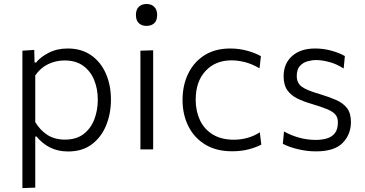

<svg xmlns="http://www.w3.org/2000/svg" viewBox="-20 -750 1832 964"><path d="M92.5 194.5V-495.5L152 -499.5L153.5 -436H161Q183 -463.5 224.5 -485Q266 -506.5 320 -506.5Q388.5 -506.5 437 -473Q485.5 -439.5 511.2 -381.2Q537 -323 537 -249.5Q537 -180 513 -120.8Q489 -61.5 441.2 -25.5Q393.5 10.5 322 10.5Q271 10.5 231.8 -9.2Q192.5 -29 163.5 -64.5H157V192ZM305.5 -49Q363.5 -49 400 -77.2Q436.5 -105.5 453.8 -151.2Q471 -197 471 -249Q471 -303.5 452.8 -348.2Q434.5 -393 397.5 -419.8Q360.5 -446.5 304 -446.5Q260.5 -446.5 221.5 -427.8Q182.5 -409 157 -371V-137Q182 -95.5 218.5 -72.2Q255 -49 305.5 -49Z M685 0V-495.5L749 -497.5V0ZM715 -620Q692 -620 677.2 -633.5Q662.5 -647 662.5 -675Q662.5 -702.5 677.2 -716.2Q692 -730 716 -730Q740 -730 754.5 -715.8Q769 -701.5 769 -675Q769 -647 754.5 -633.5Q740 -620 715 -620Z M1145 9.5Q1065.5 9.5 1010 -24.5Q954.5 -58.5 925.5 -117Q896.5 -175.5 896.5 -248Q896.5 -321.5 924.8 -380Q953 -438.5 1006.5 -472.5Q1060 -506.5 1136 -506.5Q1179.5 -506.5 1220.2 -495.5Q1261 -484.5 1290 -468L1283 -407Q1241.5 -431 1206.2 -439Q1171 -447 1143 -447Q1061 -447 1011.8 -393.5Q962.5 -340 962.5 -249.5Q962.5 -192.5 983.8 -147Q1005 -101.5 1048 -75Q1091 -48.5 1155 -48.5Q1188.5 -48.5 1221.5 -57.5Q1254.5 -66.5 1284.5 -85.5L1292 -24Q1268 -11 1230.5 -0.8Q1193 9.5 1145 9.5Z M1566.5 10Q1522 10 1476.5 -0.8Q1431 -11.5 1400 -28L1406 -90Q1440 -70.5 1481.2 -59Q1522.5 -47.5 1565.5 -47.5Q1595.5 -47.5 1620.8 -54.8Q1646 -62 1661.2 -81.2Q1676.5 -100.5 1676.5 -136.5Q1676.5 -160 1663.8 -175Q1651 -190 1621.2 -202.2Q1591.5 -214.5 1541 -229.5Q1503 -240.5 1471.8 -256Q1440.5 -271.5 1422.2 -297.8Q1404 -324 1404 -367Q1404 -430.5 1446.5 -468.5Q1489 -506.5 1562 -506.5Q1605.5 -506.5 1645.2 -495.2Q1685 -484 1711.5 -468.5L1705.5 -406Q1669 -429.5 1632 -439Q1595 -448.5 1567.5 -448.5Q1546.5 -448.5 1524 -442.2Q1501.5 -436 1485.8 -418.8Q1470 -401.5 1470 -368.5Q1470 -333.5 1494.8 -315Q1519.5 -296.5 1584 -278Q1632 -263.5 1667.5 -248Q1703 -232.5 1722.5 -207Q1742 -181.5 1742 -137Q1742 -75.5 1700.8 -32.8Q1659.5 10 1566.5 10Z"/></svg>

Font: Heraclito Light
Style: Regular
Weight: 300
Designer: Kostas Bartsokas (font) & Cristiano Sobral (main changes)
Foundry: Kostas Bartsokas (font) & Cristiano Sobral (main changes)
Version: Version 1.00;July 8, 2020;FontCreator 13.0.0.2655 64-bit